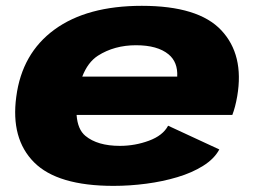

<svg xmlns="http://www.w3.org/2000/svg" viewBox="-20 -616 856 643"><path d="M360.5 6.5Q172.5 6.5 94 -72.5Q15.5 -151.5 34.5 -292Q53.5 -437.5 162.5 -517Q271.5 -596.5 455 -596.5Q644.5 -596.5 721.2 -514.5Q798 -432.5 774.5 -294Q768 -256.5 758 -231H236.5Q240 -182.5 266 -161Q306.5 -127.5 381.5 -127.5Q432 -127.5 478.8 -144.8Q525.5 -162 543 -195L714.5 -115.5Q697.5 -84 660.5 -60.8Q623.5 -37.5 574.2 -22.8Q525 -8 469.8 -0.8Q414.5 6.5 360.5 6.5ZM255.5 -359.5H573.5Q576 -408 544.5 -434Q507.5 -464.5 435.5 -464.5Q363 -464.5 308 -429.5Q274 -407.5 255.5 -359.5Z"/></svg>

Font: Anybody ExtraExpanded ExtraBold
Style: Italic
Weight: 800
Width: 8
Italic angle: -10°
Designer: Tyler Finck
Foundry: Etcetera Type Company
Version: Version 1.010; ttfautohint (v1.8.3) -l 8 -r 50 -G 200 -x 14 